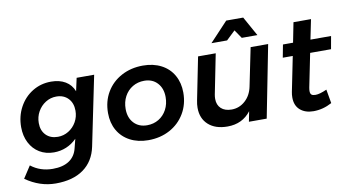

<svg xmlns="http://www.w3.org/2000/svg" viewBox="-97 -980 2566 1403"><g transform="rotate(-10 1186.0 -279.0)"><path d="M-9 125 49 36Q118 90 211 90Q287 90 333 59Q379 28 393 -31L410 -98Q375 -63 332 -45Q289 -27 240 -27Q180 -27 133.5 -55Q87 -83 61 -134Q35 -185 35 -250Q35 -331 71 -397.5Q107 -464 169 -502Q231 -540 307 -540Q370 -540 413.5 -514Q457 -488 476 -439L497 -535H627L521 -20Q499 86 420.5 142.5Q342 199 214 199Q96 199 -9 125ZM447 -300Q447 -357 414 -391.5Q381 -426 326 -426Q283 -426 246.5 -403Q210 -380 188.5 -341.5Q167 -303 167 -257Q167 -201 200 -167.5Q233 -134 288 -134Q331 -134 367.5 -156.5Q404 -179 425.5 -217Q447 -255 447 -300Z M1246 -294Q1246 -207 1205.5 -139Q1165 -71 1094.5 -33Q1024 5 935 5Q858 5 799.5 -26Q741 -57 709.5 -112.5Q678 -168 678 -241Q678 -328 718 -395.5Q758 -463 829 -501Q900 -539 989 -539Q1066 -539 1124.5 -508.5Q1183 -478 1214.5 -422Q1246 -366 1246 -294ZM810 -248Q810 -183 847 -143.5Q884 -104 945 -104Q993 -104 1031 -127Q1069 -150 1091 -191Q1113 -232 1113 -284Q1113 -348 1076.5 -388Q1040 -428 979 -428Q931 -428 892.5 -405Q854 -382 832 -341Q810 -300 810 -248Z M1329 -165Q1329 -192 1335 -220L1398 -535H1529L1470 -239Q1467 -223 1467 -207Q1467 -162 1495 -136Q1523 -110 1573 -110Q1630 -110 1673.5 -149Q1717 -188 1730 -252L1788 -535H1918L1813 0H1681L1696 -76Q1633 7 1522 7Q1432 7 1380.5 -39.5Q1329 -86 1329 -165ZM1852 -613H1736L1693 -676L1627 -613H1511L1646 -757H1772Z M2159 -171Q2156 -155 2156 -144Q2156 -124 2165.5 -116.5Q2175 -109 2195 -109Q2226 -109 2279 -133L2297 -30Q2231 6 2160 6Q2099 6 2061.5 -26.5Q2024 -59 2024 -119Q2024 -140 2028 -160L2080 -418H2006L2024 -513H2099L2128 -660H2258L2228 -513H2381L2364 -418H2209Z"/></g></svg>

Font: Gontserrat Medium
Style: Italic
Weight: 500
Italic angle: -11.3°
Designer: Julieta Ulanovsky
Foundry: Julieta Ulanovsky
Version: Version 6.001